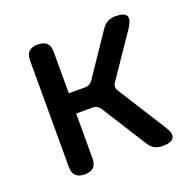

<svg xmlns="http://www.w3.org/2000/svg" viewBox="-105 -671 810 792"><g transform="rotate(-20 300.0 -275.0)"><path d="M138 10Q112 10 99 -2.5Q86 -15 86 -42V-508Q86 -535 99 -547.5Q112 -560 138 -560Q164 -560 177 -547.5Q190 -535 190 -508V-327H262Q272 -327 280.5 -331.5Q289 -336 295 -345L418 -527Q429 -544 444 -552Q459 -560 479 -560Q518 -560 526.5 -544Q535 -528 514 -495L384 -304Q378 -295 378 -286Q378 -277 384 -268L517 -58Q539 -24 529 -7Q519 10 480 10Q460 10 445 2Q430 -6 419 -24L295 -220Q289 -229 281 -233.5Q273 -238 262 -238H190V-42Q190 -15 177 -2.5Q164 10 138 10Z"/></g></svg>

Font: Maple Mono Medium
Style: Regular
Weight: 500
Monospace: yes
Designer: subframe7536
Version: Version 7.000